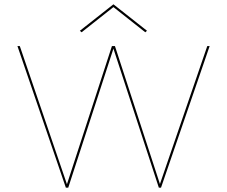

<svg xmlns="http://www.w3.org/2000/svg" viewBox="-20 -872 1055 892"><path d="M359 -722 351 -729 507 -852 663 -729 655 -722 507 -839ZM954 -658 728 0H718L507 -646L297 0H286L61 -658H72L291 -16L500 -658H514L723 -17L943 -658Z"/></svg>

Font: Ysabeau SC Hairline
Style: Regular
Weight: 100
Designer: Christian Thalmann (Catharsis Fonts)
Version: Version 0.003